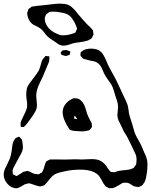

<svg xmlns="http://www.w3.org/2000/svg" viewBox="-29 -970 818 1039"><path d="M753 16Q751 19 749 21.5Q747 24 745 27Q743 32 740 33Q737 36 731 38Q729 39 726 40.5Q723 42 721 42Q720 43 717 42Q714 41 713 41L699 39Q693 37 681 29Q670 21 660 19H651Q649 19 645 18.5Q641 18 639 19Q637 19 634 20.5Q631 22 629 23Q623 26 611 34Q591 46 581 48H571Q569 48 565.5 48.5Q562 49 560 48Q557 47 551 43Q549 42 546.5 41Q544 40 542 38Q540 36 534 27Q530 23 522 6Q507 -18 507 -18Q478 -52 405 -52Q362 -52 321 -43Q289 -37 270 -28Q256 -21 239 0Q223 21 218 25Q215 30 210 33Q208 34 197 37L189 39Q184 39 178 37Q175 37 158 31Q151 28 137 24Q131 22 126 22L118 24Q115 25 104 28Q97 32 85.5 39Q74 46 65 48L58 49Q49 49 35 43Q16 34 3.5 14.5Q-9 -5 -9 -26Q-9 -46 6 -72Q13 -86 25 -114Q31 -129 35 -160Q37 -188 44 -205Q46 -210 48.5 -213Q51 -216 53 -219L55 -223Q58 -225 61.5 -225.5Q65 -226 68 -228Q69 -228 71.5 -229.5Q74 -231 75 -230Q76 -230 77.5 -228.5Q79 -227 79 -226Q81 -223 84.5 -220Q88 -217 90 -213L92 -202Q96 -180 95 -169Q94 -156 86 -140Q78 -124 64 -100Q45 -64 43 -60L39 -49L40 -35Q41 -33 40.5 -31Q40 -29 41 -27Q42 -26 46 -24Q50 -22 51 -22L59 -17Q62 -17 72 -24Q77 -26 85 -32Q93 -38 97 -40Q100 -41 104.5 -42Q109 -43 111 -43Q115 -45 118 -45Q121 -45 125.5 -43.5Q130 -42 132 -41Q136 -39 144.5 -34.5Q153 -30 160 -29Q163 -28 171 -28Q178 -26 180 -27Q182 -27 185.5 -29.5Q189 -32 190 -33Q191 -33 193 -34Q195 -35 198 -37Q200 -39 200.5 -41.5Q201 -44 203 -46Q207 -53 210.5 -67Q214 -81 217 -87Q220 -95 222 -97L226 -99Q236 -105 241 -107H245H291Q308 -106 320.5 -106.5Q333 -107 341 -107Q353 -108 375 -108Q388 -107 415 -107Q431 -107 440 -108L466 -109Q494 -109 510 -102Q528 -94 544 -75Q548 -69 553 -61Q558 -53 563 -48Q564 -47 566 -44.5Q568 -42 570 -40Q572 -39 579 -39L588 -38Q593 -38 599.5 -41Q606 -44 611 -45Q621 -47 641 -49Q673 -51 687 -58Q689 -59 691.5 -60Q694 -61 696 -63Q698 -65 701 -71Q702 -73 704 -75Q706 -77 708 -81Q709 -84 709 -91Q710 -96 710 -105Q710 -118 707 -130Q704 -136 682 -183.5Q660 -231 642 -257Q628 -285 622 -299Q611 -318 608 -332Q606 -342 606 -347Q606 -355 608 -369Q610 -383 610 -391Q610 -408 603.5 -427Q597 -446 595 -452Q593 -458 587 -479.5Q581 -501 570 -518Q564 -526 552.5 -542.5Q541 -559 534 -573Q531 -580 526 -592Q521 -604 515.5 -612.5Q510 -621 502 -627Q491 -636 476.5 -639Q462 -642 460 -642Q442 -646 433 -649Q431 -649 427 -650.5Q423 -652 421 -653Q417 -655 413 -662Q409 -664 407 -668Q406 -670 406.5 -675Q407 -680 407 -682Q407 -685 408 -687Q409 -689 412.5 -691Q416 -693 417 -694Q432 -707 468 -707Q495 -705 509 -696Q522 -687 530 -673.5Q538 -660 544.5 -644.5Q551 -629 555 -620Q561 -606 585 -564Q595 -548 619 -496L635 -461L644 -442Q658 -414 662 -400Q664 -393 666 -379L669 -357Q674 -335 681 -316L688 -293L694 -272Q698 -256 701 -249Q706 -236 720 -212L732 -190Q739 -176 751 -146Q753 -142 758.5 -129.5Q764 -117 766 -107Q769 -98 769 -80Q769 -61 768 -52Q764 -20 760 -2Q758 2 756.5 7Q755 12 753 16ZM309 -697Q311 -698 313 -697.5Q315 -697 317 -698Q320 -698 324.5 -699Q329 -700 331 -699Q335 -699 341 -695Q343 -695 346.5 -693.5Q350 -692 351 -691Q352 -690 351 -687.5Q350 -685 350 -684Q349 -682 349 -678Q349 -674 348 -673Q347 -672 343 -672Q331 -667 327 -667Q324 -667 319.5 -668.5Q315 -670 313 -671Q308 -671 307 -672Q301 -675 299 -684Q300 -686 303.5 -691Q307 -696 309 -697ZM90 -283Q89 -283 87.5 -282.5Q86 -282 84 -283Q83 -284 83 -292L82 -302Q82 -302 85 -314Q89 -324 99 -344Q109 -364 113.5 -376Q118 -388 118 -402Q118 -417 115 -432Q113 -446 113 -454Q113 -482 119 -499Q126 -515 152 -547Q175 -577 182 -590Q188 -606 190 -614Q191 -616 194.5 -630.5Q198 -645 207 -655L214 -663Q215 -664 215.5 -665Q216 -666 217 -667Q218 -668 221.5 -667Q225 -666 226 -666Q236 -666 238 -665V-656Q238 -642 236 -635L223 -604Q201 -549 187 -523Q167 -483 167 -452Q167 -444 169 -426Q171 -410 171 -402Q171 -384 163.5 -369.5Q156 -355 147 -342Q138 -329 134 -324Q129 -318 120 -305Q111 -292 100 -283ZM310 -363Q310 -385 323 -403.5Q336 -422 356 -432Q367 -438 369 -438Q370 -439 373 -438.5Q376 -438 377 -438Q388 -438 392 -437Q402 -433 410 -425Q421 -415 426.5 -402.5Q432 -390 438 -370Q441 -357 447 -343Q449 -339 451 -334.5Q453 -330 455 -326Q466 -307 467 -304Q468 -302 467.5 -299Q467 -296 468 -293L469 -285Q469 -282 465 -278Q458 -268 455 -266Q454 -265 450.5 -264.5Q447 -264 445 -263Q432 -259 415 -259Q403 -259 381 -261Q369 -261 357 -265Q356 -265 352.5 -266Q349 -267 346 -271Q310 -326 310 -363ZM376 -343 375 -345Q374 -344 374 -342L372 -331L371 -329Q372 -328 374 -328L384 -326L387 -325Q389 -327 385 -332ZM429 -746 399 -741Q383 -740 364 -735Q359 -733 343.5 -728Q328 -723 315 -723Q305 -723 300 -725Q292 -727 282.5 -734Q273 -741 270 -743Q263 -748 249.5 -756.5Q236 -765 228 -773Q223 -777 207 -798Q197 -812 183 -820Q178 -824 164.5 -830Q151 -836 145 -841Q124 -859 119 -889L118 -899Q118 -902 119.5 -905Q121 -908 122 -910Q123 -912 123.5 -915.5Q124 -919 125 -921Q129 -925 134 -927L142 -934Q150 -936 155 -936Q164 -938 177 -939Q190 -940 199 -941L227 -944Q273 -951 302 -950Q323 -950 337 -945Q350 -940 359.5 -931.5Q369 -923 377 -914Q385 -905 387 -902Q393 -893 400 -886Q414 -869 444 -837Q460 -823 467 -814Q473 -808 474 -806L476 -792L477 -783Q476 -779 474 -776Q472 -773 471 -771L468 -764Q465 -760 447 -751Q435 -747 429 -746ZM346 -886Q335 -894 323 -897.5Q311 -901 291 -904Q286 -905 278.5 -906Q271 -907 260 -907Q244 -907 238 -905L229 -898Q227 -897 224.5 -895.5Q222 -894 221 -892Q219 -891 217 -883L213 -872L214 -862Q215 -847 225 -831Q242 -802 282 -786Q290 -782 294 -781Q300 -779 313 -779Q327 -779 342 -782Q360 -786 370 -790Q372 -791 374 -791.5Q376 -792 378 -793Q382 -797 384 -806Q385 -807 386.5 -809.5Q388 -812 388 -814Q388 -815 385 -824Q383 -832 371 -855Q366 -863 359.5 -872Q353 -881 346 -886Z"/></svg>

Font: Rubik-Burned
Style: Regular
Weight: 400
Designer: NaN (generative design), Hubert & Fischer (Rubik source font outlines)
Foundry: NaN, Hubert & Fischer
Version: Version 1.000